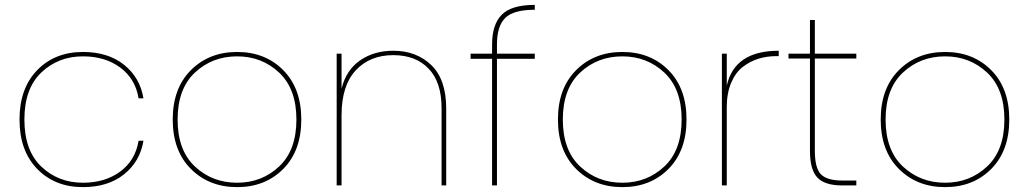

<svg xmlns="http://www.w3.org/2000/svg" viewBox="-20 -760 4217 787"><path d="M320 -547Q423 -547 488.5 -494.5Q554 -442 568 -357H548Q535 -437 473 -483Q411 -529 320 -529Q219 -529 149.5 -463Q80 -397 80 -270Q80 -143 149.5 -77Q219 -11 320 -11Q411 -11 473 -57Q535 -103 548 -183H568Q554 -98 488.5 -45.5Q423 7 320 7Q205 7 132.5 -67.5Q60 -142 60 -270Q60 -398 132.5 -472.5Q205 -547 320 -547Z M1141 -472.5Q1215 -398 1215 -270Q1215 -142 1141 -67.5Q1067 7 952 7Q837 7 762.5 -67.5Q688 -142 688 -270Q688 -398 762.5 -472.5Q837 -547 952 -547Q1067 -547 1141 -472.5ZM952 -11Q1053 -11 1124 -77.5Q1195 -144 1195 -270Q1195 -396 1124 -462.5Q1053 -529 952 -529Q850 -529 779 -462.5Q708 -396 708 -270Q708 -144 779 -77.5Q850 -11 952 -11Z M1790 0V-317Q1790 -423 1737 -478.5Q1684 -534 1592 -534Q1496 -534 1438 -471.5Q1380 -409 1380 -287V0H1360V-540H1380V-397Q1399 -473 1456 -512.5Q1513 -552 1592 -552Q1687 -552 1748 -493Q1809 -434 1809 -315V0Z M1997 0V-519H1909V-540H1997V-578Q1997 -660 2037 -700Q2077 -740 2172 -740V-720Q2085 -720 2051 -686.5Q2017 -653 2017 -578V-540H2172V-519H2017V0Z M2720 -472.5Q2794 -398 2794 -270Q2794 -142 2720 -67.5Q2646 7 2531 7Q2416 7 2341.5 -67.5Q2267 -142 2267 -270Q2267 -398 2341.5 -472.5Q2416 -547 2531 -547Q2646 -547 2720 -472.5ZM2531 -11Q2632 -11 2703 -77.5Q2774 -144 2774 -270Q2774 -396 2703 -462.5Q2632 -529 2531 -529Q2429 -529 2358 -462.5Q2287 -396 2287 -270Q2287 -144 2358 -77.5Q2429 -11 2531 -11Z M2959 -321V0H2939V-540H2959V-409Q2991 -552 3172 -552V-530H3163Q3124 -530 3089.5 -519.5Q3055 -509 3025 -486Q2995 -463 2977 -420.5Q2959 -378 2959 -321Z M3300 -142V-520H3212V-540H3300V-678H3320V-540H3490V-520H3320V-142Q3320 -71 3345 -45.5Q3370 -20 3433 -20H3490V0H3431Q3361 0 3330.5 -32Q3300 -64 3300 -142Z M4043 -472.5Q4117 -398 4117 -270Q4117 -142 4043 -67.5Q3969 7 3854 7Q3739 7 3664.5 -67.5Q3590 -142 3590 -270Q3590 -398 3664.5 -472.5Q3739 -547 3854 -547Q3969 -547 4043 -472.5ZM3854 -11Q3955 -11 4026 -77.5Q4097 -144 4097 -270Q4097 -396 4026 -462.5Q3955 -529 3854 -529Q3752 -529 3681 -462.5Q3610 -396 3610 -270Q3610 -144 3681 -77.5Q3752 -11 3854 -11Z"/></svg>

Font: SVN-Poppins Thin
Style: Regular
Weight: 100
Designer: Ninad Kale (Devanagari), Jonny Pinhorn (Latin)
Foundry: Indian Type Foundry
Version: Version 3.002 2017